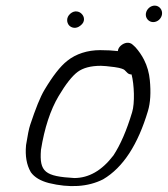

<svg xmlns="http://www.w3.org/2000/svg" viewBox="-20 -645 589 674"><path d="M185.7 -307.5C210.9 -350.1 233.6 -378.7 253.1 -393C271.4 -406.3 297.7 -414 334.3 -414C342.6 -414 359.3 -412.5 382.6 -409.4C405.5 -406.3 415.7 -401.2 417.8 -398.7L418 -398.4L424.1 -392.3C429.6 -386.4 433.1 -383.9 441.9 -383.5C451.2 -348.4 453.6 -282.4 443.9 -251.3C424.5 -186.9 402.9 -137.1 378.2 -99.4C336.7 -45.1 291 -20.3 241 -20C138.3 -26 117.7 -40.9 123.8 -119C136.1 -195.7 157 -259.2 185.7 -307.5ZM331.6 -469C287.5 -469 246.7 -456.1 216.1 -431.5C191.2 -412 164.8 -377.6 135.8 -329C121.3 -304.7 105.1 -264.3 85.9 -206.4C81.5 -193.4 77 -170.2 71.4 -135.4L71.4 -135L71.4 -134.6C68 -97.9 73.2 -66.5 87.8 -41.3L88 -40.9L88.2 -40.5C101.1 -22.3 122.8 -9.9 151.6 -2.4C222.9 15 288.4 11.7 341.9 -15.5C412.9 -57.3 464.4 -138.5 499.4 -255.6C508.1 -284.6 510 -320.3 506 -363.2C503.6 -389.1 496.8 -413.2 485.5 -435.4C477.6 -451 467.5 -465.7 455.3 -479.3L454.8 -479.8L446.3 -487.7C433.8 -499.7 416 -495.4 404 -484.7C398.5 -479.7 394.5 -473.7 393.7 -465.7C376.1 -467.8 355 -469 331.6 -469ZM538.1 -575.3C549.6 -585.5 553.2 -603 543 -615.7C532.8 -628.4 515.2 -627.8 503.5 -617.8C491.6 -607.7 487.2 -589.5 498 -576.7C508.5 -564.2 526.3 -564.9 538.1 -575.3ZM222.4 -556C230.1 -547.4 246.7 -542.1 262.4 -555.2C280.6 -568.8 276.1 -587.2 266.8 -596.2C258.9 -604.9 242.2 -610.2 227 -597.1C211 -583.3 214.5 -564.9 222.4 -556Z"/></svg>

Font: MewTooHand
Style: BdIta
Weight: 400
Designer: Mew Too, Robert Jablonski
Version: Version 0.77